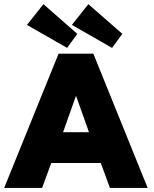

<svg xmlns="http://www.w3.org/2000/svg" viewBox="-32 -924 755 944"><path d="M256 -660H427L694 0H508.5L463.5 -122.5H220L175 0H-11.5ZM278 -274H405.5L342.5 -451H341ZM519 -688.5 321.5 -801.5 402.5 -903.5 569.5 -757.5ZM298 -688.5 100.5 -801.5 181.5 -903.5 348 -757.5Z"/></svg>

Font: League Spartan Thin ExtraBold
Style: Regular
Weight: 800
Version: Version 2.002